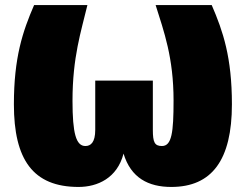

<svg xmlns="http://www.w3.org/2000/svg" viewBox="-20 -718 974 760"><path d="M818 -698H596C629 -593 667 -490 667 -320C667 -194 660 -140 621 -140C592 -140 585 -155 585 -204V-399H357V-204C357 -154 339 -140 318 -140C281 -140 267 -190 267 -319C267 -492 301 -593 326 -698H115C70 -594 35 -491 35 -305C35 -87 110 22 291 22C366 22 444 -13 469 -110C498 -14 567 22 658 22C819 22 898 -85 898 -305C898 -491 863 -594 818 -698Z"/></svg>

Font: Fira Sans Ultra
Style: Regular
Weight: 950
Designer: Carrois Corporate & Edenspiekermann AG
Foundry: Carrois Corporate GbR & Edenspiekermann AG
Version: Version 4.203;PS 004.203;hotconv 1.0.88;makeotf.lib2.5.64775